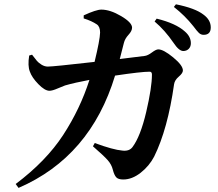

<svg xmlns="http://www.w3.org/2000/svg" viewBox="-20 -831 1040 915"><path d="M550.8 -549.8 669.9 -564.5Q684.6 -566.4 704.1 -581.1Q723.6 -595.7 734.4 -595.7Q758.8 -595.7 805.2 -557.6Q851.6 -519.5 851.6 -495.1Q851.6 -482.4 832 -465.8Q812.5 -449.2 809.6 -429.7Q779.3 -215.8 714.8 -85Q691.4 -40 650.4 -7.8Q609.4 24.4 567.4 24.4Q543.9 24.4 534.2 14.2Q524.4 3.9 517.6 -22.5Q511.7 -46.9 493.2 -67.9Q474.6 -88.9 422.9 -133.8L431.6 -149.4Q518.6 -117.2 563.5 -113.3Q595.7 -109.4 611.3 -129.9Q649.4 -180.7 676.8 -297.4Q704.1 -414.1 704.1 -475.6Q704.1 -489.3 693.4 -489.3Q652.3 -489.3 528.3 -470.7Q411.1 -84 68.4 64.5L54.7 45.9Q200.2 -63.5 281.2 -188Q362.3 -312.5 406.2 -450.2Q337.9 -437.5 290 -423.8Q281.2 -420.9 255.4 -409.7Q229.5 -398.4 215.8 -398.4Q193.4 -398.4 162.6 -430.2Q131.8 -461.9 122.1 -490.2Q111.3 -517.6 119.1 -566.4L132.8 -570.3Q148.4 -549.8 155.8 -541Q163.1 -532.2 177.7 -522.9Q192.4 -513.7 208 -513.7Q234.4 -513.7 430.7 -536.1Q456.1 -640.6 457 -675.8Q457 -704.1 441.4 -714.8Q417 -731.4 378.9 -743.2V-757.8Q438.5 -785.2 462.9 -785.2Q504.9 -785.2 557.1 -754.4Q609.4 -723.6 609.4 -699.2Q609.4 -683.6 592.3 -665Q575.2 -646.5 570.3 -626Q560.5 -588.9 550.8 -549.8ZM716.8 -728.5 726.6 -742.2Q818.4 -719.7 861.3 -680.7Q889.6 -656.2 889.6 -625Q889.6 -608.4 879.4 -598.1Q869.1 -587.9 853.5 -587.9Q833 -587.9 807.6 -626Q765.6 -687.5 716.8 -728.5ZM808.6 -797.9 818.4 -810.5Q910.2 -792 949.2 -761.7Q984.4 -736.3 984.4 -700.2Q984.4 -665 950.2 -665Q937.5 -665 927.7 -674.3Q918 -683.6 901.4 -706.1Q861.3 -756.8 808.6 -797.9Z"/></svg>

Font: GenYoMin TW TTF Bold
Style: Regular
Weight: 700
Version: Version 1.300